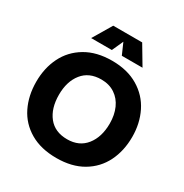

<svg xmlns="http://www.w3.org/2000/svg" viewBox="-222 -1161 1293 1350"><g transform="rotate(30 424.5 -486.0)"><path d="M35 0ZM35 -378Q35 -489 79 -578Q123 -667 211 -719.5Q299 -772 425 -772Q549 -772 637 -719.5Q725 -667 769.5 -577.5Q814 -488 814 -378Q814 -265 769.5 -175.5Q725 -86 637.5 -34.5Q550 17 425 17Q299 17 211 -34.5Q123 -86 79 -175.5Q35 -265 35 -378ZM630 -381Q630 -450 606 -504Q582 -558 535.5 -589Q489 -620 425 -620Q326 -620 272.5 -553Q219 -486 219 -378Q219 -268 272 -201.5Q325 -135 425 -135Q522 -135 576 -203Q630 -271 630 -381ZM465 -836 425 -927 384 -836H216L307 -989H542L633 -836Z"/></g></svg>

Font: Biryani Black
Style: Regular
Weight: 900
Designer: Dan Reynolds and Mathieu Reguer
Foundry: Dan Reynolds and Mathieu Reguer
Version: Version 1.004; ttfautohint (v1.1) -l 5 -r 5 -G 72 -x 0 -D la